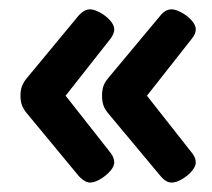

<svg xmlns="http://www.w3.org/2000/svg" viewBox="-20 -427 449 407"><path d="M147.5 -53.2 37.6 -186Q29.8 -195.3 26.6 -203.9Q23.4 -212.4 23.4 -224.1Q23.4 -235.8 26.6 -244.4Q29.8 -252.9 37.6 -262.2L147.5 -395Q159.2 -407.2 170.9 -407.2Q179.2 -407.2 191.7 -400.6Q204.1 -394 213.1 -384Q222.2 -374 222.2 -364.7Q222.2 -356 214.8 -345.7L119.1 -224.1L214.8 -102.5Q222.2 -92.3 222.2 -82.5Q222.2 -74.2 213.4 -64.2Q204.6 -54.2 192.4 -47.1Q180.2 -40 170.9 -40Q160.2 -40 147.5 -53.2ZM320.8 -53.2 210 -186Q202.1 -195.3 199.2 -203.9Q196.3 -212.4 196.3 -224.1Q196.3 -235.8 199.2 -244.4Q202.1 -252.9 210 -262.2L320.8 -395Q331.1 -407.2 343.8 -407.2Q352.1 -407.2 364.5 -400.6Q377 -394 386 -384Q395 -374 395 -364.7Q395 -355.5 387.2 -345.7L291.5 -224.1L387.2 -102.5Q395 -92.8 395 -82.5Q395 -74.2 386.5 -64.2Q377.9 -54.2 365.7 -47.1Q353.5 -40 343.8 -40Q332 -40 320.8 -53.2Z"/></svg>

Font: Jaldi
Style: Bold
Weight: 400
Designer: Pablo Cosgaya and Nicolas Silva
Foundry: Omnibus-Type
Version: Version 1.007